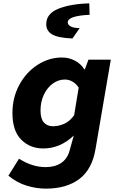

<svg xmlns="http://www.w3.org/2000/svg" viewBox="-20 -902 679 1142"><path d="M30 143 93 42Q172 92 251 92Q307 92 343.5 67.5Q380 43 393 -3L419 -96Q338 -19 238 -19Q158 -19 106 -71.5Q54 -124 54 -230Q54 -321 94.5 -396.5Q135 -472 203 -516Q271 -560 349 -560Q390 -560 426 -541Q462 -522 481 -490H485L506 -547H639L548 -15Q528 105 452 162.5Q376 220 253 220Q197 220 139 202.5Q81 185 30 143ZM421 -217 448 -381Q432 -405 410.5 -417Q389 -429 366 -429Q327 -429 294 -405Q261 -381 241 -339Q221 -297 221 -245Q221 -196 241 -173.5Q261 -151 295 -151Q329 -151 362.5 -166Q396 -181 421 -217ZM255 -758Q255 -821 327.5 -850Q400 -879 511 -882L513 -814Q383 -808 383 -769Q383 -754 401 -744.5Q419 -735 454 -735L411 -673Q323 -677 289 -698Q255 -719 255 -758Z"/></svg>

Font: Nebula Sans Bold
Style: Regular
Weight: 700
Italic angle: -9°
Designer: Paul D. Hunt for Adobe (as Source Sans)
Foundry: Nebula Entertainment & Broadcasting LLC
Version: Version 1.010